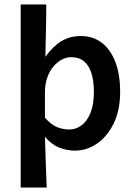

<svg xmlns="http://www.w3.org/2000/svg" viewBox="-20 -665 587 863"><path d="M73 178V-645H188Q188 -587 186.5 -525.5Q185 -464 184 -410Q220 -459 257.5 -481Q295 -503 344 -503Q399 -503 438.5 -472Q478 -441 499 -385Q520 -329 520 -253Q520 -169 491 -110Q462 -51 416 -19.5Q370 12 317 12Q281 12 246.5 -1.5Q212 -15 182 -50Q183 -9 184.5 28Q186 65 187 101.5Q188 138 190 178ZM292 -83Q322 -83 347 -102Q372 -121 387 -158.5Q402 -196 402 -252Q402 -301 391 -336Q380 -371 357.5 -389.5Q335 -408 300 -408Q278 -408 257.5 -397Q237 -386 220 -366Q203 -346 192.5 -316.5Q182 -287 182 -249V-136Q211 -103 238 -93Q265 -83 292 -83Z"/></svg>

Font: Source Sans 3 SemiBold
Style: Regular
Weight: 600
Designer: Paul D. Hunt
Foundry: Adobe
Version: Version 3.046;hotconv 1.0.118;makeotfexe 2.5.65603